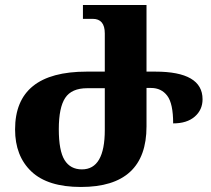

<svg xmlns="http://www.w3.org/2000/svg" viewBox="-20 -734 839 764"><path d="M302 10Q563 10 563 -231V-384H581Q622 -384 645.5 -353Q669 -322 669 -243Q724 -243 755 -270Q786 -297 786 -339Q786 -449 598 -449H563V-714H310V-659H349Q397 -659 397 -601V-449H325Q40 -449 40 -219Q40 -113 105 -51.5Q170 10 302 10ZM306 -60Q260 -60 237 -97Q214 -134 214 -220Q214 -306 239.5 -344.5Q265 -383 327 -383H397V-217Q397 -60 306 -60Z"/></svg>

Font: Noto Serif Georgian SemiCondensed Extra
Style: Regular
Weight: 800
Width: 4
Designer: Monotype Design Team
Foundry: Monotype Imaging Inc.
Version: Version 1.901